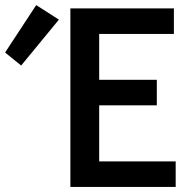

<svg xmlns="http://www.w3.org/2000/svg" viewBox="-207 -733 737 753"><path d="M-65 -713 -187 -527 -124 -476 24 -656ZM69 -700V0H482V-100H182V-320H408V-420H182V-600H475V-700Z"/></svg>

Font: Mint Spirit
Style: Bold
Weight: 700
Designer: HARENDAL Hirwen
Foundry: Arkandis Digital Foundry.
Version: Version 1.004;FFEdit